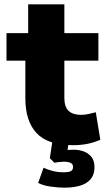

<svg xmlns="http://www.w3.org/2000/svg" viewBox="-20 -659 503 886"><path d="M317 11Q201 11 149 -44.5Q97 -100 97 -205V-379H10V-506H110V-639H277V-506H434V-379H277V-207Q277 -166 296.5 -147.5Q316 -129 354 -129Q371 -129 389.5 -133Q408 -137 422 -141L443 -14Q413 -1 382.5 5Q352 11 317 11ZM276 207Q248 207 213 202Q178 197 156 185L181 115Q197 123 221.5 129.5Q246 136 274 136Q296 136 306.5 131Q317 126 317 111Q317 97 304.5 92Q292 87 277 87Q270 87 255 88.5Q240 90 231 92L210 71L224 -22H299L288 63L254 41Q264 36 282.5 34Q301 32 322 32Q344 32 365.5 39.5Q387 47 401.5 64.5Q416 82 416 113Q416 147 398 168Q380 189 349 198Q318 207 276 207Z"/></svg>

Font: Nunito Sans 7pt SemiCondensed Black
Style: Regular
Weight: 900
Width: 4
Designer: Vernon Adams
Foundry: Vernon Adams
Version: Version 3.101;gftools[0.9.27]